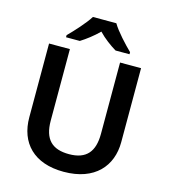

<svg xmlns="http://www.w3.org/2000/svg" viewBox="-134 -1042 1017 1157"><g transform="rotate(15 374.0 -463.5)"><path d="M447 -937H301C273 -892 213 -827 176 -790V-777H262C297 -799 337 -829 373 -865C407 -829 450 -798 485 -777H572V-790C535 -826 473 -892 447 -937ZM661 -252V-714H530V-269C530 -159 484 -101 375 -101C270 -101 217 -151 217 -268V-714H87V-254C87 -95 185 10 371 10C566 10 661 -104 661 -252Z"/></g></svg>

Font: Noto Sans Balinese SemiBold
Style: Regular
Weight: 600
Designer: Aditya Bayu, David Williams
Foundry: David Williams
Version: Version 2.005